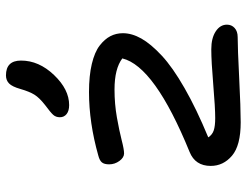

<svg xmlns="http://www.w3.org/2000/svg" viewBox="-112 -746 831 647"><g transform="rotate(-90 303.5 -422.5)"><path d="M272.9 -605Q253.4 -605 242.7 -613.5Q231.9 -622.1 231.9 -636.2Q231.9 -649.9 240.2 -658.9Q248.5 -668 272.9 -686Q297.4 -705.1 307.9 -721.9Q318.4 -738.8 327.1 -769Q335 -796.9 345.7 -807.4Q356.4 -817.9 373 -817.9Q422.9 -817.9 422.9 -767.1Q422.9 -707 374.3 -656Q325.7 -605 272.9 -605ZM214.8 -26.9Q136.7 -26.9 102.3 -56.2Q67.9 -85.4 67.9 -127.9Q67.9 -180.2 115.2 -199.2Q403.8 -316.9 430.2 -425.8Q395.5 -452.1 325.2 -452.1Q276.9 -452.1 231.4 -444.1Q186 -436 154.8 -428Q123.5 -419.9 109.9 -419.9Q96.2 -419.9 84.7 -435.5Q73.2 -451.2 73.2 -470.2Q73.2 -486.3 79.6 -494.4Q85.9 -502.4 103 -506.8Q213.9 -538.1 316.9 -538.1Q371.6 -538.1 411.6 -528.6Q451.7 -519 473.4 -502.2Q495.1 -485.4 505.1 -466.1Q515.1 -446.8 515.1 -423.8Q515.1 -393.6 497.1 -361.6Q479 -329.6 439.7 -293Q400.4 -256.3 330.1 -216.1Q259.8 -175.8 164.1 -136.2Q172.9 -122.6 187.7 -117.7Q202.6 -112.8 229 -112.8Q263.7 -112.8 342.3 -119.4Q420.9 -126 460.9 -126Q498.5 -126 521.2 -111.1Q543.9 -96.2 543.9 -73.2Q543.9 -57.6 532.7 -47.4Q521.5 -37.1 502 -37.1Q465.3 -37.1 364 -32Q262.7 -26.9 214.8 -26.9Z"/></g></svg>

Font: Shantell Sans Bouncy
Style: Regular
Weight: 400
Designer: Stephen Nixon, Anya Danilova, Shantell Martin
Foundry: Arrow Type
Version: Version 1.006;[9816181b4]